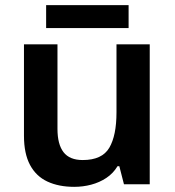

<svg xmlns="http://www.w3.org/2000/svg" viewBox="-20 -715 679 745"><path d="M561 -543V0H461L443 -70H436Q419 -42 392.5 -24.5Q366 -7 334 1.5Q302 10 268 10Q208 10 164 -10.5Q120 -31 96.5 -75Q73 -119 73 -188V-543H203V-215Q203 -155 226.5 -124.5Q250 -94 301 -94Q376 -94 404 -141.5Q432 -189 432 -279V-543ZM479 -695V-606H159V-695Z"/></svg>

Font: Noto Sans Syriac Eastern SemiBold
Style: Regular
Weight: 600
Designer: Patrick Giasson and the Monotype Design Team
Foundry: Monotype Imaging Inc.
Version: Version 3.001